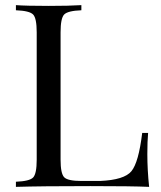

<svg xmlns="http://www.w3.org/2000/svg" viewBox="-20 -728 628 748"><path d="M216 -602V-106Q216 -52 230 -37.5Q244 -23 297 -23H370Q464 -27 492 -61Q520 -95 534 -210H557Q554 -178 554 -128Q554 -66 561 0Q494 -3 332 -3Q140 -3 42 0V-20Q95 -22 109 -36.5Q123 -51 123 -106V-602Q123 -657 109 -671.5Q95 -686 42 -688V-708Q82 -705 170 -705Q250 -705 297 -708V-688Q244 -686 230 -671.5Q216 -657 216 -602Z"/></svg>

Font: Playfair Display
Style: Regular
Weight: 400
Designer: Claus Eggers S?rensen
Foundry: Claus Eggers S?rensen
Version: Version 1.003